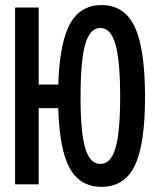

<svg xmlns="http://www.w3.org/2000/svg" viewBox="-20 -723 626 753"><path d="M39.1 0V-693.4H131.8V-391.6H208.5Q213.9 -555.2 254.4 -629.2Q294.9 -703.1 378.4 -703.1Q468.3 -703.1 508.5 -617.4Q548.8 -531.7 548.8 -341.8Q548.8 -156.7 508.5 -73.5Q468.3 9.8 378.4 9.8Q293.9 9.8 253.4 -63.5Q212.9 -136.7 208.5 -298.8H131.8V0ZM373.5 -80.1Q414.6 -80.1 432.9 -142.1Q451.2 -204.1 451.2 -341.8Q451.2 -484.9 432.9 -549.1Q414.6 -613.3 373.5 -613.3Q332.5 -613.3 314.2 -549.1Q295.9 -484.9 295.9 -341.8Q295.9 -204.1 314.2 -142.1Q332.5 -80.1 373.5 -80.1Z"/></svg>

Font: Caskaydia Cove
Style: Regular
Weight: 400
Monospace: yes
Designer: Aaron Bell
Foundry: Saja Typeworks
Version: Version 4.300; ttfautohint (v1.8.3)